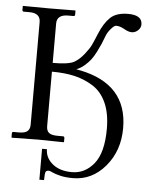

<svg xmlns="http://www.w3.org/2000/svg" viewBox="-57 -698 719 939"><g transform="rotate(5 302.0 -229.0)"><path d="M558.1 -92.8Q558.1 18.1 493.2 95Q428.2 171.9 334 171.9Q297.9 171.9 272 165.5Q246.1 159.2 232.7 152.6Q219.2 146 214.8 146Q200.7 146 198.2 154.8Q195.3 161.6 194.8 193.8H171.9V42H195.8Q195.8 81.1 227.1 109.9Q263.2 143.1 327.1 143.1Q391.1 143.1 435.1 88.6Q479 34.2 479 -83Q479 -158.2 455.6 -210.2Q432.1 -262.2 389.2 -289.1Q346.2 -315.9 297.6 -326.9Q249 -337.9 187 -337.9V-70.8Q187 -47.9 199.5 -37.8Q211.9 -27.8 242.2 -27.8H268.1Q275.9 -27.8 275.9 -20V-1L273.9 1Q188 -1 147.9 -1L20 1L18.1 -1V-20Q18.1 -27.8 24.9 -27.8H51.8Q81.5 -27.8 93.8 -38.3Q106 -48.8 106 -70.8V-574.2Q106 -618.2 51.8 -618.2H24.9Q17.1 -618.2 17.1 -626V-645L19 -646Q106 -645 145 -645L273.9 -646L275.9 -645V-626Q275.9 -618.2 268.1 -618.2H242.2Q187 -618.2 187 -574.2V-380.9Q265.1 -380.9 292 -396Q317.9 -411.1 339.8 -439Q361.8 -466.8 370.8 -485.8Q379.9 -504.9 395 -542Q417 -595.2 446.5 -623.5Q476.1 -651.9 534.2 -651.9Q603 -651.9 603 -606Q603 -588.9 589.1 -576.4Q575.2 -564 559.1 -564Q542 -564 520 -577.1Q498 -589.4 480 -588.9Q471.2 -588.9 455.1 -570.3Q439 -551.8 432.1 -532.2Q422.9 -507.8 417.2 -494.4Q411.6 -481 398.9 -455.8Q386.2 -430.7 374.5 -415.3Q362.8 -399.9 344.2 -383.8Q325.7 -367.7 304.7 -359.9Q313 -358.4 320.8 -356.9Q320.8 -356.9 322.3 -356.4Q323.2 -356.4 323.7 -356.4Q558.1 -309.1 558.1 -92.8Z"/></g></svg>

Font: Linux Libertine Display
Style: Regular
Weight: 400
Designer: Philipp H. Poll
Foundry: Philipp H. Poll
Version: Version 5.0.9